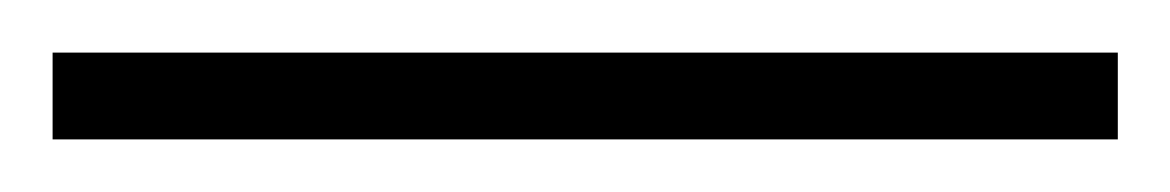

<svg xmlns="http://www.w3.org/2000/svg" viewBox="-22 69 445 73"><path d="M403 122H-2V89H403Z"/></svg>

Font: Noto Sans Hebrew Thin ExtraLight
Style: Regular
Weight: 250
Version: Version 3.001